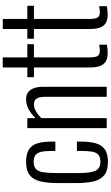

<svg xmlns="http://www.w3.org/2000/svg" viewBox="276 -1073 806 1398"><g transform="rotate(-90 679.0 -374.0)"><path d="M200 9Q132 9 99 -21Q66 -51 55.5 -102.5Q45 -154 45 -219V-354Q45 -434 58 -485.5Q71 -537 104.5 -562Q138 -587 200 -587Q261 -587 293 -564Q325 -541 336 -499Q347 -457 347 -402V-374H279V-402Q279 -453 271.5 -481Q264 -509 246.5 -520.5Q229 -532 200 -532Q166 -532 148 -516Q130 -500 124 -463.5Q118 -427 118 -366V-204Q118 -117 135 -81.5Q152 -46 201 -46Q235 -46 252 -61.5Q269 -77 274 -108Q279 -139 279 -185V-217H347V-189Q347 -131 336.5 -86.5Q326 -42 294 -16.5Q262 9 200 9Z M445 0V-578H518V-518Q546 -548 581 -567.5Q616 -587 657 -587Q686 -587 706 -572.5Q726 -558 736 -530.5Q746 -503 746 -464V0H673V-448Q673 -493 659.5 -511.5Q646 -530 618 -530Q593 -530 567 -515Q541 -500 518 -476V0Z M991 7Q949 7 926.5 -9.5Q904 -26 895.5 -54.5Q887 -83 887 -120V-530H816V-578H887V-757H960V-578H1056V-530H960V-127Q960 -85 969.5 -67.5Q979 -50 1011 -50Q1020 -50 1031.5 -51.5Q1043 -53 1053 -55V1Q1038 4 1022 5.5Q1006 7 991 7Z M1271 7Q1229 7 1206.5 -9.5Q1184 -26 1175.5 -54.5Q1167 -83 1167 -120V-530H1096V-578H1167V-757H1240V-578H1336V-530H1240V-127Q1240 -85 1249.5 -67.5Q1259 -50 1291 -50Q1300 -50 1311.5 -51.5Q1323 -53 1333 -55V1Q1318 4 1302 5.5Q1286 7 1271 7Z"/></g></svg>

Font: Oswald Light
Style: Regular
Weight: 300
Designer: Vernon Adams
Foundry: Vernon Adams
Version: Version 4.103;gftools[0.9.33.dev8+g029e19f]